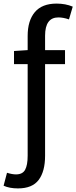

<svg xmlns="http://www.w3.org/2000/svg" viewBox="-43 -813 425 1069"><path d="M-23 221 -4 149Q25 158 46 158Q83 158 97 132Q111 106 111 54V-456H35V-529L111 -534V-613Q111 -698 151 -745.5Q191 -793 272 -793Q322 -793 362 -776L341 -705Q309 -716 282 -716Q208 -716 208 -614V-534H319V-456H208V54Q208 141 172.5 188.5Q137 236 57 236Q10 236 -23 221Z"/></svg>

Font: Nebula Sans Medium
Style: Regular
Weight: 500
Designer: Paul D. Hunt for Adobe (as Source Sans)
Foundry: Nebula Entertainment & Broadcasting LLC
Version: Version 1.010